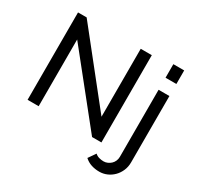

<svg xmlns="http://www.w3.org/2000/svg" viewBox="-189 -948 1385 1351"><g transform="rotate(30 503.5 -272.0)"><path d="M175 -542V0H85V-710H155L595 -157V-709H685V0H609ZM774 186Q739 186 708.5 176Q678 166 654 144L695 85Q709 98 727.5 103Q746 108 764 108Q780 108 795 101.5Q810 95 822 84Q834 73 841 57Q848 41 848 23V-522H936V17Q936 54 922.5 85Q909 116 886.5 138.5Q864 161 835 173.5Q806 186 774 186ZM848 -620V-730H936V-620Z"/></g></svg>

Font: Raleway Medium Alt1
Style: Regular
Weight: 500
Designer: Matt McInerney, Pablo Impallari, Rodrigo Fuenzalida
Foundry: Matt McInerney, Pablo Impallari, Rodrigo Fuenzalida
Version: Version 3.000g; ttfautohint (v1.5) -l 8 -r 28 -G 28 -x 14 -D